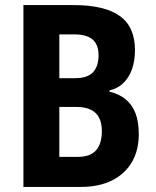

<svg xmlns="http://www.w3.org/2000/svg" viewBox="-20 -734 611 754"><path d="M270 -714Q390 -714 450 -671.5Q510 -629 510 -537Q510 -495 498.5 -462.5Q487 -430 464.5 -408Q442 -386 410 -379V-374Q448 -365 473.5 -344Q499 -323 512 -289.5Q525 -256 525 -207Q525 -144 498 -97.5Q471 -51 420 -25.5Q369 0 299 0H72V-714ZM275 -427Q323 -427 345 -450Q367 -473 367 -517Q367 -559 343.5 -579Q320 -599 271 -599H213V-427ZM213 -314V-118H286Q335 -118 357.5 -144Q380 -170 380 -219Q380 -250 369.5 -271Q359 -292 337 -303Q315 -314 281 -314Z"/></svg>

Font: Noto Sans Condensed
Style: Regular
Weight: 400
Width: 3
Version: Version 2.013